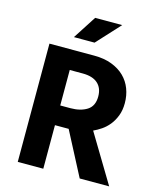

<svg xmlns="http://www.w3.org/2000/svg" viewBox="-121 -903 813 988"><g transform="rotate(15 285.5 -409.5)"><path d="M69 -630H308Q361 -630 401.5 -614.5Q442 -599 469 -572.5Q496 -546 509.5 -510.5Q523 -475 523 -434Q523 -396 511.5 -366.5Q500 -337 482.5 -315.5Q465 -294 443.5 -279.5Q422 -265 402 -256L556 0H399L278 -232H205V0H69ZM205 -337H259Q313 -337 347.5 -359Q382 -381 382 -432Q382 -477 354.5 -501.5Q327 -526 274 -526H205ZM292 -695H182L262 -819H406Z"/></g></svg>

Font: Ek Mukta
Style: Bold
Weight: 700
Designer: Girish Dalvi and Yashodeep Gholap
Foundry: Ek Type
Version: Version 2.538;PS 1.002;hotconv 16.6.51;makeotf.lib2.5.65220;